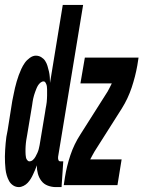

<svg xmlns="http://www.w3.org/2000/svg" viewBox="-45 -755 585 783"><path d="M32 8Q19 8 8.5 1Q-2 -6 -8 -17Q-14 -28 -17.5 -40Q-21 -52 -22.5 -65Q-24 -78 -24.5 -91Q-25 -104 -25 -117Q-25 -130 -24 -143.5Q-23 -157 -22 -170.5Q-21 -184 -19 -197Q-17 -210 -14 -223L5 -343Q8 -357 10.5 -370Q13 -383 16 -396Q19 -409 23 -422.5Q27 -436 31.5 -448.5Q36 -461 42 -474Q48 -487 56 -498.5Q64 -510 76.5 -519Q89 -528 101 -528Q113 -528 123 -522Q133 -516 139 -507Q145 -498 148.5 -486.5Q152 -475 154.5 -464Q157 -453 158 -441Q159 -429 159 -417L211 -735H294L192 -116Q191 -109 193 -103Q195 -97 201 -97H213L206 8H183Q166 8 150 2Q134 -4 124 -17Q114 -30 109.5 -46.5Q105 -63 105 -81Q102 -71 98 -62Q94 -53 90 -44Q86 -35 80.5 -26Q75 -17 68 -9.5Q61 -2 51 3Q41 8 32 8ZM75 -97Q83 -97 89.5 -103Q96 -109 100 -116.5Q104 -124 107.5 -131.5Q111 -139 113 -147Q115 -155 116.5 -163Q118 -171 119 -178L139 -298Q140 -305 141 -311.5Q142 -318 143.5 -325Q145 -332 145.5 -338.5Q146 -345 146.5 -351.5Q147 -358 147 -365Q147 -372 147 -378.5Q147 -385 147 -391.5Q147 -398 146 -404Q145 -410 141.5 -416.5Q138 -423 133 -423Q126 -423 120 -418Q114 -413 110 -406.5Q106 -400 103.5 -393.5Q101 -387 98.5 -380.5Q96 -374 94 -367Q92 -360 90.5 -353.5Q89 -347 88 -340Q87 -333 86 -326L66 -206Q65 -200 64 -194.5Q63 -189 62 -183Q61 -177 60.5 -171Q60 -165 59.5 -159Q59 -153 59 -147Q59 -141 59 -135Q59 -129 59.5 -123.5Q60 -118 61 -112.5Q62 -107 66 -102Q70 -97 75 -97ZM215 0 220 -33Q227 -77 242 -122Q257 -167 283 -207L394 -382Q398 -390 402.5 -398Q407 -406 411 -415H283L301 -520H520L515 -488Q507 -443 492 -398Q477 -353 452 -313L341 -138Q336 -130 332 -122Q328 -114 323 -105H451L434 0Z"/></svg>

Font: Iosevka Term Curly Extrabold
Style: Italic
Weight: 800
Italic angle: -9°
Designer: Belleve Invis
Foundry: Belleve Invis
Version: Version 32.3.0